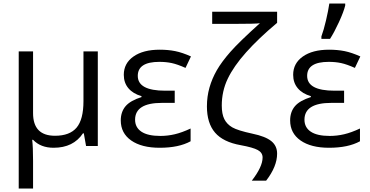

<svg xmlns="http://www.w3.org/2000/svg" viewBox="-20 -826 2092 1086"><path d="M167 -186Q167 -58.1 291 -58.1Q374.5 -58.1 413.3 -104.2Q452.1 -150.4 452.1 -253.9V-535.2H533.2V0H466.8L454.1 -71.8H449.2Q395 9.8 283.2 9.8Q210 9.8 167 -35.2H162.1Q167 5.9 167 84V240.2H85.9V-535.2H167Z M968.3 -313V-244.1H896Q744.1 -244.1 744.1 -148.9Q744.1 -105 780 -81.1Q815.9 -57.1 887.2 -57.1Q928.2 -57.1 968.8 -66.7Q1009.3 -76.2 1058.1 -99.1V-26.9Q991.2 9.8 883.3 9.8Q780.8 9.8 721.9 -31.5Q663.1 -72.8 663.1 -145Q663.1 -192.9 689.9 -224.9Q716.8 -256.8 780.3 -276.9V-282.2Q732.4 -295.9 706.3 -326.9Q680.2 -357.9 680.2 -402.8Q680.2 -467.8 734.9 -506.3Q789.6 -544.9 883.3 -544.9Q930.7 -544.9 970.9 -536.9Q1011.2 -528.8 1060.1 -506.8L1029.3 -441.9Q983.4 -462.4 951.7 -469.2Q919.9 -476.1 881.3 -476.1Q759.3 -476.1 759.3 -397Q759.3 -313 914.1 -313Z M1180.2 -690.9V-759.8H1547.4V-696.8Q1442.4 -608.9 1372.1 -530Q1301.8 -451.2 1268.1 -380.6Q1234.4 -310.1 1234.4 -229Q1234.4 -181.2 1248.8 -152.3Q1263.2 -123.5 1293.7 -105.7Q1324.2 -87.9 1408.2 -69.8Q1481 -54.7 1514.2 -28.1Q1547.4 -1.5 1547.4 43Q1547.4 115.7 1485.4 195.8H1404.3Q1465.3 117.2 1465.3 64.9Q1465.3 37.6 1438.2 22.7Q1411.1 7.8 1341.3 -4.9Q1242.2 -22.5 1196.3 -75.9Q1150.4 -129.4 1150.4 -224.1Q1150.4 -279.8 1164.8 -330.6Q1179.2 -381.3 1206.5 -429Q1233.9 -476.6 1283 -532.5Q1332 -588.4 1450.2 -694.8Q1430.7 -690.9 1298.3 -690.9Z M1926.3 -313V-244.1H1854Q1702.1 -244.1 1702.1 -148.9Q1702.1 -105 1738 -81.1Q1773.9 -57.1 1845.2 -57.1Q1886.2 -57.1 1926.8 -66.7Q1967.3 -76.2 2016.1 -99.1V-26.9Q1949.2 9.8 1841.3 9.8Q1738.8 9.8 1679.9 -31.5Q1621.1 -72.8 1621.1 -145Q1621.1 -192.9 1647.9 -224.9Q1674.8 -256.8 1738.3 -276.9V-282.2Q1690.4 -295.9 1664.3 -326.9Q1638.2 -357.9 1638.2 -402.8Q1638.2 -467.8 1692.9 -506.3Q1747.6 -544.9 1841.3 -544.9Q1888.7 -544.9 1929 -536.9Q1969.2 -528.8 2018.1 -506.8L1987.3 -441.9Q1941.4 -462.4 1909.7 -469.2Q1877.9 -476.1 1839.4 -476.1Q1717.3 -476.1 1717.3 -397Q1717.3 -313 1872.1 -313ZM1797.9 -620.1Q1811 -655.3 1824 -710.7Q1836.9 -766.1 1842.8 -806.2H1932.6V-794.9Q1923.8 -758.8 1897.2 -700.9Q1870.6 -643.1 1846.7 -606H1797.9Z"/></svg>

Font: Open Sans ACDW
Style: acdw
Weight: 400
Foundry: Ascender Corporation
Version: Version 1.10